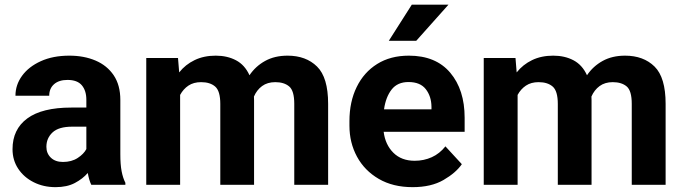

<svg xmlns="http://www.w3.org/2000/svg" viewBox="-20 -770 2848 800"><path d="M360.4 0Q351.1 -19 345.7 -49.3Q324.7 -24.9 292 -7.6Q259.3 9.8 211.4 9.8Q161.1 9.8 120.4 -10.7Q79.6 -31.2 55.9 -66.9Q32.2 -102.5 32.2 -148.4Q32.2 -231.4 93.8 -276.6Q155.3 -321.8 276.9 -321.8H339.8V-354.5Q339.8 -392.1 321 -414.6Q302.2 -437 261.2 -437Q225.6 -437 205.3 -419.2Q185.1 -401.4 185.1 -371.1H44.4Q44.4 -416.5 72 -454.3Q99.6 -492.2 150.1 -515.1Q200.7 -538.1 269 -538.1Q330.1 -538.1 378.2 -517.6Q426.3 -497.1 453.9 -456.1Q481.4 -415 481.4 -353.5V-127.4Q481.4 -84 486.8 -56.2Q492.2 -28.3 502.4 -8.3V0ZM242.2 -95.2Q278.3 -95.2 303.7 -111.8Q329.1 -128.4 339.8 -148.9V-242.2H280.8Q224.6 -242.2 199 -218.3Q173.3 -194.3 173.3 -158.2Q173.3 -130.9 191.9 -113Q210.4 -95.2 242.2 -95.2Z M817.9 -427.7Q786.6 -427.7 765.1 -413.3Q743.7 -398.9 730.5 -374.5V0H589.4V-528.3H721.7L726.6 -468.3Q752.4 -501 790.8 -519.5Q829.1 -538.1 878.9 -538.1Q926.8 -538.1 963.4 -518.8Q1000 -499.5 1019.5 -456.5Q1044.9 -494.1 1084.7 -516.1Q1124.5 -538.1 1178.2 -538.1Q1254.9 -538.1 1301 -492.7Q1347.2 -447.3 1347.2 -337.4V0H1206.1V-337.4Q1206.1 -392.1 1184.8 -409.9Q1163.6 -427.7 1127 -427.7Q1094.2 -427.7 1072 -411.4Q1049.8 -395 1038.1 -367.7Q1038.6 -360.4 1038.6 -352.5V0H897.9V-336.9Q897.9 -390.6 876.7 -409.2Q855.5 -427.7 817.9 -427.7Z M1699.2 9.8Q1617.2 9.8 1558.1 -24.7Q1499 -59.1 1467.5 -117.2Q1436 -175.3 1436 -246.1V-265.6Q1436 -345.7 1466.1 -407.2Q1496.1 -468.8 1551.5 -503.4Q1606.9 -538.1 1683.6 -538.1Q1795.9 -538.1 1856 -467Q1916 -396 1916 -279.3V-220.7H1578.6Q1585.4 -167 1619.1 -133.5Q1652.8 -100.1 1708 -100.1Q1746.1 -100.1 1779.1 -115Q1812 -129.9 1835.9 -160.2L1904.3 -85.9Q1879.4 -49.8 1827.9 -20Q1776.4 9.8 1699.2 9.8ZM1682.1 -428.2Q1636.2 -428.2 1611.8 -397Q1587.4 -365.7 1580.1 -314.5H1777.8V-325.2Q1777.3 -368.7 1754.2 -398.4Q1731 -428.2 1682.1 -428.2ZM1600.1 -600.1 1695.8 -750.5H1848.6L1714.4 -600.1Z M2224.1 -427.7Q2192.9 -427.7 2171.4 -413.3Q2149.9 -398.9 2136.7 -374.5V0H1995.6V-528.3H2127.9L2132.8 -468.3Q2158.7 -501 2197 -519.5Q2235.4 -538.1 2285.2 -538.1Q2333 -538.1 2369.6 -518.8Q2406.2 -499.5 2425.8 -456.5Q2451.2 -494.1 2491 -516.1Q2530.8 -538.1 2584.5 -538.1Q2661.1 -538.1 2707.3 -492.7Q2753.4 -447.3 2753.4 -337.4V0H2612.3V-337.4Q2612.3 -392.1 2591.1 -409.9Q2569.8 -427.7 2533.2 -427.7Q2500.5 -427.7 2478.3 -411.4Q2456.1 -395 2444.3 -367.7Q2444.8 -360.4 2444.8 -352.5V0H2304.2V-336.9Q2304.2 -390.6 2283 -409.2Q2261.7 -427.7 2224.1 -427.7Z"/></svg>

Font: Vazirmatn RD
Style: Bold
Weight: 700
Designer: Saber Rastikerdar
Foundry: Saber Rastikerdar
Version: Version 32.102